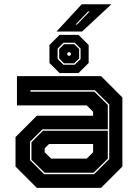

<svg xmlns="http://www.w3.org/2000/svg" viewBox="-20 -908 666 928"><path d="M158 0 55 -103V-245.5L158 -348.5H430V-368L399.5 -398.5H62V-540H468.5L571.5 -437V-103L468.5 0ZM196 -73 132 -136V-220.5L187.5 -276H501V-141L432 -73ZM193.5 -66H434.5L508 -139V-403L438.5 -472H127V-465H436L501 -401V-283H185.5L125 -223V-134ZM227 -141.5H399.5L430 -172V-212H217L196 -191V-172ZM268 -555 219 -603.5V-690.5L268 -739.5H359.5L408.5 -690.5V-603.5L359.5 -555ZM287 -595H341L369.5 -623V-673L341 -701.5H287L258.5 -673V-623ZM289.5 -602 266 -625.5V-671L289.5 -694.5H338.5L362.5 -671V-625.5L338.5 -602ZM309.5 -638.5H318L322.5 -643.5V-651L318 -655.5H309.5L305 -651V-643.5ZM253 -755.5 375 -887.5H518.5L376.5 -755.5ZM345.5 -789.5H352.5L413 -852.5H405.5Z"/></svg>

Font: Tourney Thin ExtraBold
Style: Regular
Weight: 800
Version: Version 1.015